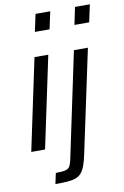

<svg xmlns="http://www.w3.org/2000/svg" viewBox="-101 -801 680 1055"><g transform="rotate(-10 239.0 -273.0)"><path d="M154 -646 175 -743H257L236 -646ZM20 0 128 -510H205L97 0ZM375 -646 395 -743H478L457 -646ZM120 197 133 137Q169 137 186.5 132.5Q204 128 211 116Q218 104 223 82L348 -510H426L305 59Q297 99 287.5 124.5Q278 150 265.5 164.5Q253 179 234 186Q215 193 187.5 195Q160 197 120 197Z"/></g></svg>

Font: Saira SemiCondensed
Style: Italic
Weight: 400
Width: 4
Italic angle: -12°
Designer: Hector Gatti with collaboration of the Omnibus-Type team
Foundry: Omnibus-Type
Version: Version 1.101